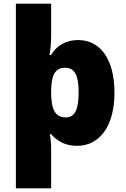

<svg xmlns="http://www.w3.org/2000/svg" viewBox="-20 -780 683 1040"><path d="M600 -278C600 -465 519 -563 404 -563C331 -563 282 -527 257 -482H248C252 -502 257 -538 257 -592V-760H66V240H257V21C257 0 254 -33 250 -53H257C285 -21 328 10 397 10C514 10 600 -89 600 -278ZM406 -280C406 -191 388 -144 336 -144C277 -144 257 -191 257 -279V-293C259 -373 278 -413 333 -413C387 -413 406 -367 406 -280Z"/></svg>

Font: Noto Sans Tamil Black
Style: Regular
Weight: 900
Designer: Jelle Bosma - Monotype Design Team
Foundry: Monotype Imaging Inc.
Version: Version 2.004